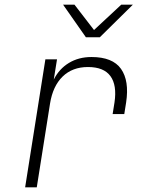

<svg xmlns="http://www.w3.org/2000/svg" viewBox="-20 -805 640 825"><path d="M88 0 175 -550H225L211 -463Q234 -509 276 -534.5Q318 -560 373 -560Q464 -560 500 -509Q536 -458 522 -365L514 -315H464L472 -365Q483 -439 454.5 -478Q426 -517 358 -517Q291 -517 249 -476Q207 -435 195 -360L138 0ZM349 -645 251 -785H300L384 -676L501 -785H551L409 -645Z"/></svg>

Font: JetBrains Mono NL Thin
Style: Italic
Weight: 100
Italic angle: -9°
Monospace: yes
Designer: Philipp Nurullin, Konstantin Bulenkov
Foundry: JetBrains
Version: Version 2.305; ttfautohint (v1.8.4.7-5d5b)